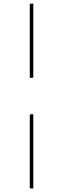

<svg xmlns="http://www.w3.org/2000/svg" viewBox="-20 -811 360 1096"><path d="M168 -791 170 -789V-368L153 -366L150 -369V-789ZM167 -160 170 -155V265H153L150 261V-157Z"/></svg>

Font: Alegreya Sans SC Thin
Style: Regular
Weight: 100
Designer: Juan Pablo del Peral
Foundry: Huerta Tipografica
Version: Version 2.007